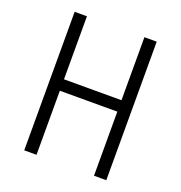

<svg xmlns="http://www.w3.org/2000/svg" viewBox="-141 -921 983 1042"><g transform="rotate(20 350.0 -400.0)"><path d="M113 0V-800H184V-436H516V-800H587V0H516V-370H184V0Z"/></g></svg>

Font: Martian Mono SemiExpanded ExtraLight
Style: Regular
Weight: 250
Monospace: yes
Version: Version 0.930